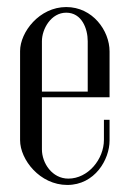

<svg xmlns="http://www.w3.org/2000/svg" viewBox="-20 -520 362 545"><path d="M37 -375V-122C37 -67 93 5 171 5C249 5 291 -67 291 -121V-180H275V-123C275 -68 230 -13 174 -13C128 -13 99 -57 99 -96V-244H291V-374C291 -433 243 -500 168 -500C92 -500 37 -429 37 -375ZM99 -403C99 -438 125 -484 168 -484C212 -484 229 -439 229 -403V-260H99Z"/></svg>

Font: Emberly
Style: Regular
Weight: 400
Designer: Rajesh Rajput
Foundry: Rajesh Rajput
Version: Version 1.000